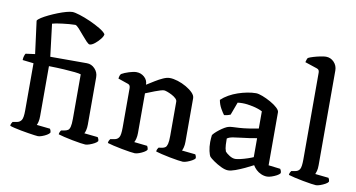

<svg xmlns="http://www.w3.org/2000/svg" viewBox="-77 -997 2222 1197"><g transform="rotate(10 1033.5 -398.0)"><path d="M216 0Q210 0 192.5 -2.5Q175 -5 152.5 -8.5Q130 -12 106.5 -16.5Q83 -21 64 -25.5Q45 -30 35 -34Q35 -42 38.5 -49Q42 -56 45 -60L73 -65Q90 -68 100 -82.5Q110 -97 110 -145V-443L40 -451Q40 -466 44 -477.5Q48 -489 51 -493L110 -501L83 -708Q88 -717 106 -728.5Q124 -740 150 -752.5Q176 -765 204 -776Q232 -787 256 -793.5Q280 -800 294 -800Q309 -800 341 -790Q373 -780 409 -764Q445 -748 474.5 -730.5Q504 -713 514 -698Q514 -686 499 -667Q484 -648 465.5 -633.5Q447 -619 434 -619Q427 -619 412.5 -634Q398 -649 381.5 -669Q365 -689 350 -705.5Q335 -722 326 -724Q308 -724 286.5 -722Q265 -720 244 -717.5Q223 -715 206.5 -712Q190 -709 181 -706L206 -501H438Q467 -501 488.5 -478.5Q510 -456 510 -425V-125Q510 -105 506 -89Q502 -73 498 -68L584 -59Q586 -56 589 -50Q592 -44 592 -35Q587 -27 572.5 -19Q558 -11 542 -5.5Q526 0 516 0Q508 0 484.5 -3.5Q461 -7 432.5 -12.5Q404 -18 379 -24Q354 -30 342 -34Q342 -41 345 -48Q348 -55 352 -60L378 -65Q387 -67 395 -72Q403 -77 407.5 -93.5Q412 -110 412 -145V-426Q401 -430 373 -433Q345 -436 303 -438.5Q261 -441 208 -442V-125Q208 -105 204.5 -90Q201 -75 197 -68L282 -59Q284 -56 286.5 -50Q289 -44 289 -35Q284 -27 270.5 -19Q257 -11 241.5 -5.5Q226 0 216 0Z M829 0Q821 0 797.5 -3.5Q774 -7 745 -12.5Q716 -18 690.5 -24Q665 -30 653 -34Q653 -42 656.5 -49Q660 -56 663 -60L691 -65Q708 -68 717.5 -82.5Q727 -97 727 -145V-394Q727 -402 724 -409Q721 -416 712 -419L648 -441Q650 -455 653 -462Q656 -469 660 -472Q677 -482 705.5 -491Q734 -500 752 -500Q781 -500 802.5 -481Q824 -462 824 -433Q848 -448 873 -463.5Q898 -479 921.5 -489.5Q945 -500 963 -500Q986 -500 1014.5 -491Q1043 -482 1069 -467Q1095 -452 1111.5 -435Q1128 -418 1128 -401V-125Q1128 -105 1124 -89.5Q1120 -74 1116 -68L1202 -59Q1204 -56 1206.5 -49.5Q1209 -43 1209 -35Q1204 -27 1189.5 -19Q1175 -11 1159.5 -5.5Q1144 0 1133 0Q1125 0 1101.5 -3.5Q1078 -7 1049.5 -12.5Q1021 -18 996 -24Q971 -30 959 -34Q959 -43 962.5 -49.5Q966 -56 969 -60L994 -64Q1004 -66 1011.5 -71.5Q1019 -77 1023.5 -93.5Q1028 -110 1028 -145V-362Q1028 -372 1017.5 -382Q1007 -392 991.5 -400Q976 -408 962 -413Q948 -418 941 -418Q934 -418 918.5 -413.5Q903 -409 885 -402Q867 -395 851 -388.5Q835 -382 827 -379V-127Q827 -108 823 -92Q819 -76 814 -68L897 -59Q899 -56 901.5 -49.5Q904 -43 904 -35Q899 -27 885 -19Q871 -11 855.5 -5.5Q840 0 829 0Z M1420 4Q1401 4 1375 -8.5Q1349 -21 1327 -36.5Q1305 -52 1298 -60Q1291 -70 1285.5 -95Q1280 -120 1280 -151Q1280 -163 1281 -173.5Q1282 -184 1283 -194Q1285 -199 1295.5 -209.5Q1306 -220 1321.5 -232Q1337 -244 1352.5 -253Q1368 -262 1379 -264Q1386 -266 1403.5 -267Q1421 -268 1443 -269Q1457 -270 1472 -271.5Q1487 -273 1502.5 -275.5Q1518 -278 1533.5 -280.5Q1549 -283 1564 -286V-395Q1539 -408 1502.5 -416Q1466 -424 1437 -424Q1428 -424 1420 -423.5Q1412 -423 1406 -422L1376 -341Q1372 -340 1363.5 -336.5Q1355 -333 1336 -331Q1327 -342 1313 -366.5Q1299 -391 1294 -420Q1314 -439 1340.5 -454Q1367 -469 1396.5 -479Q1426 -489 1455 -494.5Q1484 -500 1509 -500Q1525 -500 1551 -490Q1577 -480 1603 -465.5Q1629 -451 1646.5 -435Q1664 -419 1664 -407V-71L1739 -62Q1741 -59 1744 -52.5Q1747 -46 1747 -36Q1741 -27 1726 -19Q1711 -11 1694.5 -5.5Q1678 0 1666 0Q1647 0 1628.5 -8Q1610 -16 1596.5 -29Q1583 -42 1575 -56Q1553 -44 1523 -30Q1493 -16 1465.5 -6Q1438 4 1420 4ZM1452 -74Q1463 -74 1484.5 -79Q1506 -84 1528.5 -91.5Q1551 -99 1564 -105V-225Q1542 -221 1516 -217Q1490 -213 1469 -211Q1443 -208 1417 -204Q1391 -200 1378 -190Q1378 -174 1379 -150.5Q1380 -127 1387 -109Q1395 -99 1414.5 -86.5Q1434 -74 1452 -74Z M1976 0Q1968 0 1944.5 -3.5Q1921 -7 1891.5 -12.5Q1862 -18 1836.5 -24Q1811 -30 1799 -34Q1799 -42 1802.5 -49Q1806 -56 1809 -60L1836 -65Q1853 -68 1862 -82.5Q1871 -97 1871 -145V-694Q1871 -702 1868 -708.5Q1865 -715 1856 -718L1778 -744Q1780 -754 1783 -761.5Q1786 -769 1788 -772Q1799 -778 1820.5 -784.5Q1842 -791 1864.5 -795.5Q1887 -800 1899 -800Q1929 -800 1950 -778Q1971 -756 1971 -725V-125Q1971 -103 1967 -88.5Q1963 -74 1960 -68L2045 -59Q2047 -56 2049.5 -50.5Q2052 -45 2052 -35Q2047 -27 2032.5 -19Q2018 -11 2002 -5.5Q1986 0 1976 0Z"/></g></svg>

Font: Texturina Medium
Style: Regular
Weight: 500
Designer: Guillermo Torres Carreño
Foundry: Omnibus-Type
Version: Version 1.003